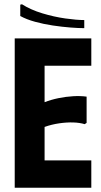

<svg xmlns="http://www.w3.org/2000/svg" viewBox="-20 -880 475 900"><path d="M408 -700V-572H189V-401Q220 -413 254.5 -420Q289 -427 323 -429Q357 -431 386 -427V-304L377 -298Q354 -305 323.5 -306Q293 -307 258 -302Q223 -297 189 -285V-128H408V0H49V-700ZM83 -860Q124 -834 178.5 -817.5Q233 -801 286 -793.5Q339 -786 375 -786V-748Q349 -748 310 -751Q271 -754 227.5 -760.5Q184 -767 144 -778Q104 -789 75 -805V-858Z"/></svg>

Font: Phudu Light SemiBold
Style: Regular
Weight: 600
Version: Version 1.005;gftools[0.9.23]